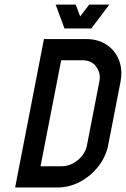

<svg xmlns="http://www.w3.org/2000/svg" viewBox="-20 -829 557 849"><path d="M364.7 -187.5 419.4 -468.8Q421.4 -479 421.4 -488.3Q421.4 -514.6 401.9 -538.6Q382.3 -562.5 343.8 -562.5H250.5L159.2 -93.8H252.4Q291 -93.8 324.2 -121.1Q357.4 -148.4 364.7 -187.5ZM361.8 -656.2Q414.1 -656.2 451.7 -631.1Q489.3 -606 506.3 -563Q516.6 -536.1 516.6 -505.9Q516.6 -487.8 513.2 -468.8L458.5 -187.5Q448.2 -135.7 414.8 -93Q381.3 -50.3 333.7 -25.1Q286.1 0 234.4 0H46.9L174.3 -656.2ZM265.1 -703.1 226.1 -808.6H314.9L334.5 -756.3L374.5 -808.6H463.4L383.8 -703.1Z"/></svg>

Font: Lambda
Style: Italic
Weight: 400
Italic angle: -11°
Designer: GGBotNet
Version: 0.22